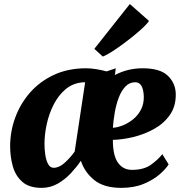

<svg xmlns="http://www.w3.org/2000/svg" viewBox="-20 -898 892 928"><path d="M539.5 -568 535.5 -535.5Q597.5 -568 669.5 -568Q752.5 -568 790 -533Q827.5 -498 829.5 -446Q831 -385.5 801.5 -343.2Q772 -301 724.8 -274.8Q677.5 -248.5 624.5 -235.8Q571.5 -223 525.5 -222Q525.5 -146.5 550 -111.8Q574.5 -77 618 -77Q675.5 -77 710 -102Q744.5 -127 764.5 -153L795 -103.5Q782 -82 751.8 -55.5Q721.5 -29 675 -9.5Q628.5 10 566.5 10Q482 10 435.2 -28Q388.5 -66 371 -121Q351.5 -92 323.2 -61.5Q295 -31 259.2 -10.5Q223.5 10 181.5 10Q121 10 88 -19Q55 -48 42 -94Q29 -140 29 -191.5Q29 -262 53.5 -329.2Q78 -396.5 125.2 -450.5Q172.5 -504.5 240.8 -536.2Q309 -568 396.5 -568Q420 -568 446.5 -563.5Q473 -559 495.5 -553ZM634 -500.5Q605.5 -500.5 585.8 -479.5Q566 -458.5 553.5 -425Q541 -391.5 534.5 -353.2Q528 -315 525.5 -280.5Q547.5 -281.5 573.8 -292Q600 -302.5 623.5 -321.5Q647 -340.5 661.5 -368.5Q676 -396.5 675 -433Q672 -500.5 634 -500.5ZM341 -165.5 391.5 -500Q382.5 -501 374.5 -499.5Q329 -494.5 295.2 -465.2Q261.5 -436 239.2 -392.2Q217 -348.5 206 -298.5Q195 -248.5 195 -202Q195 -176 199 -149.2Q203 -122.5 212.8 -104.8Q222.5 -87 239.5 -87Q266 -87 293 -111.5Q320 -136 341 -165.5ZM436 -662 607.5 -878.5 700 -797Q694.5 -787 675.8 -768.8Q657 -750.5 630.5 -728.8Q604 -707 575.2 -685.8Q546.5 -664.5 520.5 -648Q494.5 -631.5 477 -624.5Z"/></svg>

Font: Merriweather Black
Style: Italic
Weight: 900
Italic angle: -7.8°
Designer: Eben Sorkin
Foundry: Eben Sorkin
Version: Version 2.200;gftools[0.9.31]